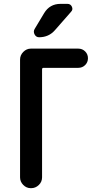

<svg xmlns="http://www.w3.org/2000/svg" viewBox="-20 -985 540 1005"><path d="M296.9 -964.8H333Q349.6 -964.8 356.4 -949.7Q363.3 -934.6 351.6 -922.9L267.6 -827.1Q235.4 -790 184.6 -790Q168.9 -790 161.1 -804.7Q153.3 -819.3 161.1 -833L210.9 -916Q240.2 -964.8 296.9 -964.8ZM141.6 0Q118.2 0 101.6 -17.1Q85 -34.2 85 -56.6V-672.9Q85 -696.3 102.1 -713.4Q119.1 -730.5 141.6 -730.5H389.6Q411.1 -730.5 425.8 -715.8Q440.4 -701.2 440.4 -680.2Q440.4 -659.2 425.8 -644.5Q411.1 -629.9 389.6 -629.9H208Q200.2 -629.9 200.2 -622.1V-56.6Q200.2 -33.2 183.1 -16.6Q166 0 142.6 0Z"/></svg>

Font: Rounded Mgen+ 2m medium
Style: Regular
Weight: 500
Designer: [Source Han Sans]
Ryoko NISHIZUKA  (kana & ideographs); Paul D. Hunt (Latin, Greek & Cyrillic); Wenlong ZHANG  (bopomofo
Version: Version 1.059.20150602